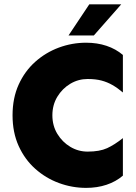

<svg xmlns="http://www.w3.org/2000/svg" viewBox="-20 -870 638 904"><path d="M385.7 14.6Q319.3 14.6 257.3 -8.3Q195.3 -31.2 146 -75.2Q96.7 -119.1 67.9 -182.6Q39.1 -246.1 39.1 -327.1Q39.1 -408.2 67.9 -471.7Q96.7 -535.2 146 -579.1Q195.3 -623 257.3 -646Q319.3 -668.9 385.7 -668.9Q437.5 -668.9 481.4 -654.3Q525.4 -639.6 558.6 -611.3V-434.6Q533.2 -456.1 509.3 -469.7Q485.4 -483.4 458 -490.7Q430.7 -498 392.6 -498Q348.6 -498 311 -475.6Q273.4 -453.1 250 -414.6Q226.6 -376 226.6 -327.1Q226.6 -278.3 250 -239.7Q273.4 -201.2 311 -178.7Q348.6 -156.2 392.6 -156.2Q449.2 -156.2 484.4 -172.4Q519.5 -188.5 558.6 -219.7V-43Q525.4 -14.6 481.4 0Q437.5 14.6 385.7 14.6ZM302.7 -703.1 400.4 -849.6H550.8L421.9 -703.1Z"/></svg>

Font: Sen ExtraBold
Style: Regular
Weight: 800
Version: Version 2.000;gftools[0.9.31]